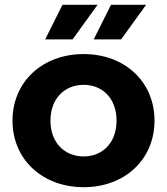

<svg xmlns="http://www.w3.org/2000/svg" viewBox="-20 -771 695 799"><path d="M168 -607H282L386 -751H240ZM370 -607H484L588 -751H442ZM328 8C499 8 623 -107 623 -269C623 -431 499 -546 328 -546C157 -546 32 -431 32 -269C32 -107 157 8 328 8ZM328 -120C250 -120 190 -176 190 -269C190 -362 250 -418 328 -418C406 -418 465 -362 465 -269C465 -176 406 -120 328 -120Z"/></svg>

Font: AWKNG-Font
Style: Bold
Weight: 700
Designer: Awakening Church
Foundry: Awakening Church
Version: Version 1.700;PS 001.700;hotconv 1.0.88;makeotf.lib2.5.64775